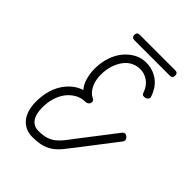

<svg xmlns="http://www.w3.org/2000/svg" viewBox="-180 -700 781 781"><g transform="rotate(45 211.0 -309.5)"><path d="M370 -469Q372 -464 372 -461Q372 -455 366 -450Q360 -445 351 -445Q345 -445 342 -447.5Q339 -450 337 -457Q326 -486 305.5 -500Q285 -514 260 -514Q242 -514 224.5 -506Q207 -498 193.5 -481Q180 -464 171.5 -439.5Q163 -415 163 -384Q163 -352 175 -328Q187 -304 205 -295Q217 -290 217 -281Q217 -272 211 -267Q205 -262 198 -262Q174 -262 154 -251Q134 -240 119.5 -221.5Q105 -203 97 -177.5Q89 -152 89 -122Q89 -84 103.5 -63.5Q118 -43 145 -43H146Q173 -43 191 -49Q209 -55 223 -66.5Q237 -78 249 -93.5Q261 -109 276 -129L390 -277Q396 -285 403 -285Q409 -285 415.5 -279Q422 -273 422 -266Q422 -259 418 -255L305 -108Q287 -85 272.5 -66.5Q258 -48 241.5 -35Q225 -22 202.5 -15Q180 -8 146 -8H145Q104 -8 79 -37.5Q54 -67 54 -122Q54 -150 60.5 -177Q67 -204 80 -226Q93 -248 112.5 -265Q132 -282 157 -290Q142 -307 135 -332Q128 -357 128 -384Q128 -419 138 -449.5Q148 -480 166 -502Q184 -524 207.5 -537Q231 -550 259 -550Q296 -550 325.5 -530Q355 -510 370 -469ZM161 -580Q145 -580 145 -596Q145 -611 161 -611H364Q380 -611 380 -596Q380 -580 364 -580Z"/></g></svg>

Font: Gruenewald VA
Style: Regular
Weight: 400
Designer: Peter Wiegel
Foundry: Peter Wiegel, nach dem Schriftentwurf von Dr. H. Gr¸newald
Version: Version 0.007